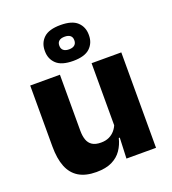

<svg xmlns="http://www.w3.org/2000/svg" viewBox="-133 -816 832 929"><g transform="rotate(-20 283.0 -352.0)"><path d="M199.6 -491.4V-202.7Q199.6 -175.7 206.6 -155.9Q213.6 -136.1 230.1 -125.4Q246.7 -114.7 275 -114.7Q299.1 -114.7 316.9 -123.2Q334.6 -131.7 346.7 -146.1Q358.9 -160.5 365 -177.9L388.7 -106.4H362.5Q354.7 -73.5 336.4 -46.6Q318.1 -19.7 286.3 -4Q254.5 11.7 205.1 11.7Q150.6 11.7 115.3 -9.5Q80.1 -30.8 63.3 -72.9Q46.6 -115 46.6 -178.1V-491.4ZM515.6 -491.4V0H363.3L368.3 -122.9L362.6 -137.2V-491.4ZM170.3 -622.7V-625.7Q170.3 -665.9 197.3 -691.2Q224.3 -716.5 283.7 -716.5Q343 -716.5 370 -691.2Q397 -665.9 397 -625.7V-622.7Q397 -583.1 370 -557.5Q343 -532 283.7 -532Q224.3 -532 197.3 -557.5Q170.3 -583.1 170.3 -622.7ZM244.9 -623.5Q244.9 -608.4 254.8 -600Q264.6 -591.5 283.7 -591.5Q302.5 -591.5 312.3 -600Q322.1 -608.4 322.1 -623.5V-625.3Q322.1 -640.4 312.3 -648.5Q302.5 -656.6 283.7 -656.6Q264.6 -656.6 254.8 -648.5Q244.9 -640.4 244.9 -625.3Z"/></g></svg>

Font: Anek Latin Medium
Style: Regular
Weight: 500
Designer: Yesha Goshar
Foundry: Ek Type
Version: Version 1.003